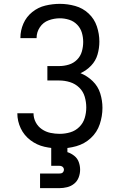

<svg xmlns="http://www.w3.org/2000/svg" viewBox="-20 -763 616 997"><path d="M188 214H288Q308 214 328.5 209Q349 204 365 191Q381 178 388.5 158.5Q396 139 396 118Q396 98 389 78.5Q382 59 365.5 46Q349 33 330 27V0H246V98H288Q294 98 299.5 100Q305 102 308.5 107Q312 112 312 118Q312 124 308.5 129.5Q305 135 299.5 136.5Q294 138 288 138H188ZM290 8Q334 8 376.5 -4Q419 -16 451.5 -46Q484 -76 498 -118Q512 -160 512 -203Q512 -241 500.5 -278Q489 -315 461 -342Q433 -369 398 -383Q429 -397 453 -422Q477 -447 486.5 -480Q496 -513 496 -547Q496 -587 483 -626Q470 -665 440 -693Q410 -721 370.5 -732Q331 -743 291 -743Q253 -743 215.5 -734Q178 -725 147.5 -700.5Q117 -676 101.5 -640.5Q86 -605 86 -567V-565H170V-566Q170 -596 187 -621.5Q204 -647 232.5 -657.5Q261 -668 291 -668Q315 -668 339 -660.5Q363 -653 380.5 -635Q398 -617 405 -593.5Q412 -570 412 -545Q412 -520 405 -495.5Q398 -471 380 -453Q362 -435 337.5 -427.5Q313 -420 288 -420H226V-345H288Q316 -345 343.5 -336.5Q371 -328 391.5 -308Q412 -288 420 -260.5Q428 -233 428 -205Q428 -177 420 -150.5Q412 -124 392 -104Q372 -84 345 -76Q318 -68 290 -68Q266 -68 242 -73Q218 -78 197.5 -92Q177 -106 165.5 -128Q154 -150 154 -175H70Q70 -134 87.5 -97Q105 -60 138 -35Q171 -10 210.5 -1Q250 8 290 8Z"/></svg>

Font: Iosevka SS01 Extended
Style: Regular
Weight: 400
Width: 7
Monospace: yes
Designer: Belleve Invis
Foundry: Belleve Invis
Version: Version 3.4.7; ttfautohint (v1.8.3)